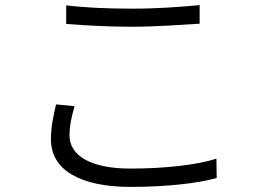

<svg xmlns="http://www.w3.org/2000/svg" viewBox="-20 -717 1040 754"><path d="M240 -623C318 -617 402 -612 501 -612C591 -612 697 -620 764 -624V-697C693 -690 595 -683 501 -683C402 -683 311 -687 240 -696V-623ZM200 -307C191 -266 180 -221 180 -170C180 -48 297 17 494 17C636 17 762 2 831 -18L830 -94C757 -70 630 -55 492 -55C331 -55 253 -109 253 -185C253 -223 261 -260 273 -300L200 -307Z"/></svg>

Font: Genne Gothic Normal
Style: Regular
Weight: 350
Designer: Ryoko NISHIZUKA (kana & ideographs); Paul D. Hunt (Latin, Greek & Cyrillic); Wenlong ZHANG (bopomofo); Sandoll Communica
Foundry: Adobe Systems Incorporated
Version: Version 1.004;PS 1.004;hotconv 16.6.51;makeotf.lib2.5.65220